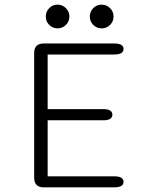

<svg xmlns="http://www.w3.org/2000/svg" viewBox="-20 -806 659 826"><path d="M511.5 -595.5Q511.5 -571.5 471 -571.5H185V-336.5H424.5Q445 -336.5 454.2 -330.2Q463.5 -324 463.5 -312.5Q463.5 -301.5 454.2 -295Q445 -288.5 424.5 -288.5H185V-47.5H471Q511.5 -47.5 511.5 -23.5Q511.5 0 471 0H168.5Q127 0 127 -41.5V-578Q127 -619 168.5 -619H471Q511.5 -619 511.5 -595.5ZM227.5 -684Q206.5 -684 191.8 -698.8Q177 -713.5 177 -735Q177 -756 191.8 -771Q206.5 -786 227.5 -786Q248.5 -786 263.5 -771Q278.5 -756 278.5 -735Q278.5 -713.5 263.5 -698.8Q248.5 -684 227.5 -684ZM417.5 -684Q396 -684 381.2 -698.8Q366.5 -713.5 366.5 -735Q366.5 -756 381.2 -771Q396 -786 417.5 -786Q438.5 -786 453.5 -771Q468.5 -756 468.5 -735Q468.5 -713.5 453.5 -698.8Q438.5 -684 417.5 -684Z"/></svg>

Font: Sono Monospace Light
Style: Regular
Weight: 300
Version: Version 2.112